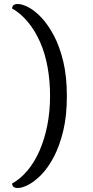

<svg xmlns="http://www.w3.org/2000/svg" viewBox="-20 -767 467 959"><path d="M69 172Q51 172 45.5 164Q40 156 40 150Q83 126 118 84Q153 42 178 -15.5Q203 -73 216.5 -142Q230 -211 230 -287Q230 -364 217.5 -432.5Q205 -501 180 -557.5Q155 -614 119.5 -657Q84 -700 40 -725Q40 -731 45.5 -739Q51 -747 69 -747Q91 -747 122.5 -730.5Q154 -714 187 -679Q220 -644 249 -589.5Q278 -535 296 -460Q314 -385 314 -287Q314 -189 296 -114Q278 -39 249.5 15.5Q221 70 187.5 104.5Q154 139 122.5 155.5Q91 172 69 172Z"/></svg>

Font: Arima Thin
Style: Regular
Weight: 400
Version: Version 1.100